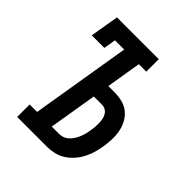

<svg xmlns="http://www.w3.org/2000/svg" viewBox="-200 -868 1001 1001"><g transform="rotate(45 300.0 -367.5)"><path d="M87 0V-92H142L233 -643H165L154 -576H61L88 -735H396V-643H341L309 -450H354Q384 -450 412 -443Q440 -436 461 -419Q482 -402 495.5 -377.5Q509 -353 514.5 -325Q520 -297 519 -267.5Q518 -238 513 -208Q509 -183 501.5 -157.5Q494 -132 481.5 -108Q469 -84 450 -62.5Q431 -41 408 -26.5Q385 -12 358.5 -6Q332 0 307 0ZM307 -92Q321 -92 335 -98Q349 -104 360 -115Q371 -126 379 -139Q387 -152 392.5 -166Q398 -180 401.5 -194Q405 -208 407 -223Q410 -237 411 -251.5Q412 -266 411.5 -280Q411 -294 408.5 -307.5Q406 -321 399 -332.5Q392 -344 380.5 -351Q369 -358 354 -358H294L250 -92Z"/></g></svg>

Font: Iosevka Curly Slab SmBdExObl
Style: Regular
Weight: 600
Width: 7
Italic angle: -9°
Monospace: yes
Designer: Belleve Invis
Foundry: Belleve Invis
Version: Version 11.1.0; ttfautohint (v1.8.3)